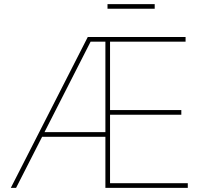

<svg xmlns="http://www.w3.org/2000/svg" viewBox="-20 -906 998 926"><path d="M32.2 0 403.3 -727.5H875V-705.1H510.7V-375H854.5V-352.5H510.7V-22.5H885.7V0H488.3V-705.1H417L57.6 0ZM173.8 -246.1V-268.6H500V-246.1ZM726.1 -886.2V-863.8H498.5V-886.2Z"/></svg>

Font: Inter Thin
Style: Regular
Weight: 250
Designer: Rasmus Andersson
Foundry: rsms
Version: Version 4.001;git-66647c0bb